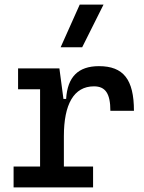

<svg xmlns="http://www.w3.org/2000/svg" viewBox="-20 -815 626 835"><path d="M257.8 -222.7C257.8 -361.3 300.8 -439.5 388.7 -439.5C438.5 -439.5 460 -408.2 460 -333H562.5C562.5 -469.7 516.6 -527.3 410.2 -527.3C320.3 -527.3 273.4 -480.5 267.6 -384.8H255.9L238.3 -517.6H58.6V-426.8H154.3V-90.8H39.1V0H384.8V-90.8H257.8ZM243.7 -609.4H337.4L430.2 -794.9H326.7Z"/></svg>

Font: Cascadia Code PL
Style: Regular
Weight: 400
Monospace: yes
Designer: Aaron Bell
Foundry: Saja Typeworks
Version: Version 2404.023